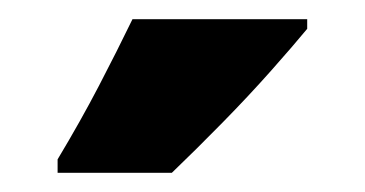

<svg xmlns="http://www.w3.org/2000/svg" viewBox="-20 -879 380 200"><path d="M300 -849Q286 -832 262.5 -805.5Q239 -779 211.5 -751Q184 -723 159 -699H40V-713Q64 -753 83 -789.5Q102 -826 118 -859H300Z"/></svg>

Font: Noto Sans Kannada UI ExtraCondensed Black
Style: Regular
Weight: 900
Width: 2
Designer: Jelle Bosma - Monotype Design Team
Foundry: Monotype Imaging Inc.
Version: Version 2.005; ttfautohint (v1.8.4.7-5d5b)